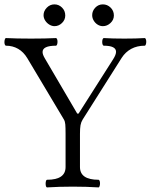

<svg xmlns="http://www.w3.org/2000/svg" viewBox="-33 -836 675 860"><path d="M171.4 -13.2Q171.4 -20.5 173.1 -25.6Q174.8 -30.8 177.7 -30.8Q260.7 -30.8 260.7 -87.9V-236.8Q260.7 -265.1 259.5 -278.8Q258.3 -292.5 252.9 -301.3L89.4 -575.2Q72.8 -603 48.3 -617.2Q23.9 -631.3 -6.3 -631.3Q-9.3 -631.3 -11.2 -636Q-13.2 -640.6 -13.2 -647Q-13.2 -654.3 -11.2 -659.9Q-9.3 -665.5 -6.3 -665.5Q40.5 -663.1 106 -663.1Q171.4 -663.1 217.8 -665.5Q220.7 -665.5 222.7 -660.6Q224.6 -655.8 224.6 -648.9Q224.6 -642.1 222.7 -636.7Q220.7 -631.3 217.8 -631.3Q157.7 -631.3 157.7 -603Q157.7 -591.8 167.5 -575.2L313 -327.1H318.8L473.6 -570.3Q486.8 -590.8 486.8 -604Q486.8 -631.3 432.1 -631.3Q428.7 -631.3 426.8 -636.2Q424.8 -641.1 424.8 -647.9Q424.8 -655.3 426.8 -660.4Q428.7 -665.5 432.1 -665.5Q470.7 -663.1 523.9 -663.1Q577.6 -663.1 615.2 -665.5Q618.2 -665.5 620.1 -660.6Q622.1 -655.8 622.1 -648.9Q622.1 -642.1 620.1 -636.7Q618.2 -631.3 615.2 -631.3Q581.1 -631.3 554.9 -617.2Q528.8 -603 512.2 -577.1L337.4 -300.8Q330.1 -289.1 327.6 -275.1Q325.2 -261.2 325.2 -236.8V-87.9Q325.2 -30.8 408.2 -30.8Q411.1 -30.8 413.1 -26.1Q415 -21.5 415 -15.1Q415 -7.8 413.1 -2.2Q411.1 3.4 408.2 3.4Q354 0 293 0Q231.9 0 177.7 3.4Q174.8 3.4 173.1 -1.5Q171.4 -6.3 171.4 -13.2ZM379.9 -768.1Q379.9 -787.1 393.8 -801.8Q407.7 -816.4 427.7 -816.4Q447.8 -816.4 462.4 -802Q477.1 -787.6 477.1 -766.6Q477.1 -747.1 461.9 -732.9Q446.8 -718.8 427.7 -718.8Q416 -718.8 405 -725.3Q394 -731.9 387 -743.4Q379.9 -754.9 379.9 -768.1ZM210.9 -816.4Q230.5 -816.4 244.9 -802Q259.3 -787.6 259.3 -766.6Q259.3 -747.1 244.6 -732.9Q230 -718.8 210.9 -718.8Q199.7 -718.8 188.2 -725.6Q176.8 -732.4 169.4 -743.9Q162.1 -755.4 162.1 -768.1Q162.1 -786.6 176.5 -801.5Q190.9 -816.4 210.9 -816.4Z"/></svg>

Font: JuniusX Light
Style: Regular
Weight: 300
Designer: Peter S. Baker
Foundry: Briery Creek Software
Version: Version 1.008